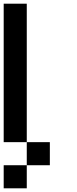

<svg xmlns="http://www.w3.org/2000/svg" viewBox="-20 -895 415 1040"><path d="M0 125V0H125V125ZM0 -125V-875H125V-125ZM125 -125H250V0H125Z"/></svg>

Font: Galmuri7 Regular
Style: Regular
Weight: 400
Designer: Lee Minseo (quiple)
Version: Version 2.399;hotconv 1.1.1;makeotfexe 2.6.0 DEVELOPMENT